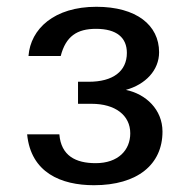

<svg xmlns="http://www.w3.org/2000/svg" viewBox="-20 -532 559 566"><path d="M459 -144C459 -209 410 -255 351 -267C409 -283 449 -325 449 -378C449 -458 382 -512 264 -512C140 -512 70 -447 64 -367H159C174 -425 207 -447 263 -447C324 -447 354 -421 354 -376C354 -322 313 -291 242 -291H210V-226H250C320 -226 364 -192 364 -139C364 -90 329 -51 262 -51C203 -51 160 -73 155 -136H60C71 -23 160 14 257 14C385 14 459 -47 459 -144Z"/></svg>

Font: Perun
Style: Regular
Weight: 400
Foundry: Copyright (c) Stefan Peev, Context Ltd, 2016
Version: Version 1.089